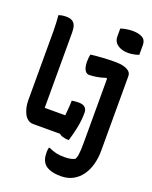

<svg xmlns="http://www.w3.org/2000/svg" viewBox="-182 -866 963 1213"><g transform="rotate(20 300.0 -259.0)"><path d="M104 0Q84 0 68.5 -11.5Q53 -23 43.5 -42Q34 -61 29 -83.5Q24 -106 24 -128Q24 -151 24 -188Q24 -225 24 -269.5Q24 -314 24 -361Q24 -408 24 -452.5Q24 -497 24 -533.5Q24 -570 24 -593Q24 -625 22.5 -649.5Q21 -674 19 -701Q26 -703 33 -705Q40 -707 48.5 -708Q57 -709 69 -709Q95 -709 110 -700Q125 -691 131.5 -673Q138 -655 138 -628Q138 -604 138 -565.5Q138 -527 138 -479.5Q138 -432 138 -381.5Q138 -331 138 -281.5Q138 -232 138 -190.5Q138 -149 138 -121H272Q289 -121 301.5 -113.5Q314 -106 321 -91Q328 -76 329.5 -53Q331 -30 328 0ZM283 -222Q289 -223 296.5 -224Q304 -225 313 -225.5Q322 -226 331 -226Q347 -226 359 -221Q371 -216 378 -205Q385 -194 385 -175Q385 -149 382 -123.5Q379 -98 374 -73.5Q369 -49 363 -26Q357 -3 350 19Q328 19 309 13Q290 7 279.5 -4.5Q269 -16 269 -34Q270 -55 272.5 -84.5Q275 -114 278.5 -149Q282 -184 283 -222ZM459 -546Q492 -546 515.5 -539.5Q539 -533 552.5 -521Q566 -509 566 -490Q566 -441 566 -391.5Q566 -342 566 -292.5Q566 -243 566 -192Q566 -141 566 -90.5Q566 -40 566 12Q566 61 554 104.5Q542 148 518.5 180.5Q495 213 460.5 231.5Q426 250 381 250Q339 250 312 241Q285 232 271 218Q257 203 251 184.5Q245 166 245 138Q245 130 246 121.5Q247 113 249 106H255Q283 119 306 124Q329 129 362 129Q385 129 401.5 125.5Q418 122 431 115Q438 102 440.5 85.5Q443 69 444 48Q445 27 445 0Q445 -54 445 -107Q445 -160 445 -214Q445 -268 445 -321.5Q445 -375 445 -429L439 -432Q424 -427 409 -423Q394 -419 380 -417Q366 -415 353.5 -413.5Q341 -412 330 -412Q312 -412 300.5 -431Q289 -450 289 -490Q289 -503 290.5 -515Q292 -527 294 -536Q316 -539 337 -540.5Q358 -542 377.5 -543.5Q397 -545 417.5 -545.5Q438 -546 459 -546ZM415 -755Q422 -758 431.5 -760Q441 -762 451.5 -764Q462 -766 473 -767Q484 -768 494 -768Q535 -768 560 -754Q585 -740 585 -706V-640Q578 -637 569.5 -635Q561 -633 552 -631Q543 -629 533.5 -628Q524 -627 514 -627Q485 -627 462.5 -636Q440 -645 427.5 -661.5Q415 -678 415 -700Z"/></g></svg>

Font: Recursive Monospace Casual SemiBold
Style: Regular
Weight: 600
Version: Version 1.047